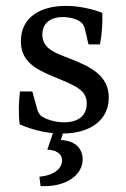

<svg xmlns="http://www.w3.org/2000/svg" viewBox="-20 -445 429 653"><path d="M47 -22C74 -10 114 3 160 8L141 64C167 65 191 75 191 101C191 129 162 152 114 156L118 188H133C205 188 261 151 261 97C261 61 237 38 203 33C197 32 191 31 187 31L194 9C284 9 350 -35 350 -113C350 -189 286 -219 219 -245C171 -264 124 -278 124 -327C124 -369 155 -388 198 -387C221 -386 238 -380 249 -374C262 -366 266 -358 269 -345L281 -294H320C327 -330 329 -366 328 -401C297 -414 248 -425 205 -425C114 -425 51 -384 51 -305C51 -238 97 -211 163 -184C235 -154 275 -140 275 -93C275 -54 249 -29 198 -29C163 -29 135 -41 122 -49C113 -56 109 -63 105 -79L90 -134H48C44 -101 42 -62 47 -22Z"/></svg>

Font: Yrsa
Style: Regular
Weight: 400
Designer: Anna Giedrys (Yrsa+Rasa design), David Brezina (Yrsa art-direction, Rasa art-direction, design)
Foundry: Rosetta Type Foundry
Version: Version 1.001;PS 1.1;hotconv 1.0.88;makeotf.lib2.5.647800